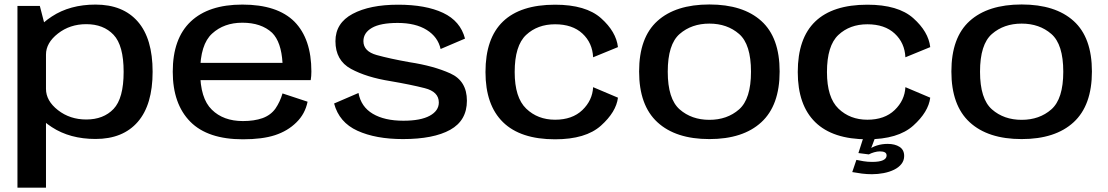

<svg xmlns="http://www.w3.org/2000/svg" viewBox="-20 -617 4952 858"><path d="M58 221.5H185.5V-484L158 -590.5H58ZM407 4Q529.5 4 595.8 -72.5Q662 -149 662 -296.5Q662 -444.5 595.8 -520.5Q529.5 -596.5 407 -596.5Q292.5 -596.5 211.5 -543.2Q130.5 -490 130.5 -437L185.5 -373Q185.5 -425.5 239 -467.2Q292.5 -509 365.5 -509Q442.5 -509 487.5 -461.5Q532.5 -414 532.5 -296Q532.5 -177.5 487.5 -130.2Q442.5 -83 365.5 -83Q292.5 -83 239 -124.8Q185.5 -166.5 185.5 -220L130.5 -154.5Q130.5 -102 211.5 -49Q292.5 4 407 4Z M1065.5 5.5V-76Q978 -76 926.5 -127Q874.5 -177.5 874.5 -296Q874.5 -418.5 928 -467Q981 -515.5 1063 -515.5Q1147.5 -515.5 1196 -470.5Q1237 -429.5 1242.5 -336H861.5V-259H1368.5Q1371.5 -276.5 1371.5 -297.5Q1371.5 -443 1296 -520Q1219.5 -596.5 1063 -596.5Q912 -596.5 832 -520.5Q752 -444.5 752 -296.5Q752 -152.5 830.5 -73Q908.5 5.5 1065.5 5.5ZM1065.5 -76V5.5Q1152.5 5.5 1209 -13Q1265.5 -31.5 1304.5 -70Q1343.5 -108 1354.5 -162.5L1242.5 -199.5Q1231.5 -162 1211 -132Q1190 -102.5 1153 -89Q1116 -76 1065.5 -76Z M1780.5 4.5Q1917.5 4.5 1992 -37Q2066.5 -78.5 2066.5 -167Q2066.5 -255.5 1992.2 -289Q1918 -322.5 1810.5 -339Q1723 -354.5 1663.5 -371Q1604 -387.5 1604 -433Q1604 -470.5 1642 -492.5Q1680 -514.5 1757 -514.5Q1837 -514.5 1887 -483.2Q1937 -452 1949 -398L2058 -444.5Q2037.5 -523 1960 -559.5Q1882.5 -596 1759 -596Q1632.5 -596 1555.8 -555Q1479 -514 1479 -433Q1479 -347 1548.5 -309.2Q1618 -271.5 1724.5 -254.5Q1815.5 -239 1878.2 -223Q1941 -207 1941 -159Q1941 -122 1900.5 -99.8Q1860 -77.5 1782.5 -77.5Q1698.5 -77.5 1646 -108.5Q1593.5 -139.5 1582 -201.5L1473 -154.5Q1495.5 -70 1577.2 -32.8Q1659 4.5 1780.5 4.5Z M2460.5 5.5Q2597.5 5.5 2665.5 -55.5Q2733.5 -116.5 2741.5 -180.5L2630.5 -227.5Q2627.5 -168.5 2582.5 -125.2Q2537.5 -82 2460.5 -82Q2383 -82 2331.5 -131.5Q2280 -181 2280 -295Q2280 -413 2331 -460.8Q2382 -508.5 2460.5 -508.5Q2538 -508.5 2582.8 -467Q2627.5 -425.5 2630.5 -361L2741.5 -406.5Q2733.5 -475.5 2665.8 -535.8Q2598 -596 2460.5 -596Q2306 -596 2227.8 -521Q2149.5 -446 2149.5 -295Q2149.5 -147.5 2227.8 -71Q2306 5.5 2460.5 5.5Z M3150 4.5Q3300.5 4.5 3382.2 -70.8Q3464 -146 3464 -297.5Q3464 -449.5 3382.2 -523.2Q3300.5 -597 3150 -597Q2999.5 -597 2917.8 -523.2Q2836 -449.5 2836 -297.5Q2836 -146 2917.8 -70.8Q2999.5 4.5 3150 4.5ZM3150 -81.5Q3070.5 -81.5 3017.2 -128.2Q2964 -175 2964 -296.5Q2964 -419 3017.2 -465.2Q3070.5 -511.5 3150 -511.5Q3229.5 -511.5 3282.8 -465.2Q3336 -419 3336 -296.5Q3336 -175 3282.8 -128.2Q3229.5 -81.5 3150 -81.5Z M3856 5.5Q3993 5.5 4061 -55.5Q4129 -116.5 4137 -180.5L4026 -227.5Q4023 -168.5 3978 -125.2Q3933 -82 3856 -82Q3778.5 -82 3727 -131.5Q3675.5 -181 3675.5 -295Q3675.5 -413 3726.5 -460.8Q3777.5 -508.5 3856 -508.5Q3933.5 -508.5 3978.2 -467Q4023 -425.5 4026 -361L4137 -406.5Q4129 -475.5 4061.2 -535.8Q3993.5 -596 3856 -596Q3701.5 -596 3623.2 -521Q3545 -446 3545 -295Q3545 -147.5 3623.2 -71Q3701.5 5.5 3856 5.5ZM3876.5 161.5Q3903 161.5 3929 156.5Q3955 151.5 3975.8 141.2Q3996.5 131 4008.5 115.5Q4020.5 100 4020.5 80Q4020.5 52.5 3999.8 39.2Q3979 26 3947 26Q3921.5 26 3899.2 33Q3877 40 3865.5 50L3862.5 73Q3872.5 67.5 3886.2 63.5Q3900 59.5 3912 59.5Q3926.5 59.5 3934.2 63.8Q3942 68 3942 78Q3942 91.5 3926 99Q3910 106.5 3877.5 106.5Q3857 106.5 3839 103.5Q3821 100.5 3807 97.5L3788.5 152Q3810 156 3832.2 158.8Q3854.5 161.5 3876.5 161.5ZM3862.5 73 3890 0H3837.5L3816 67Z M4545.5 4.5Q4696 4.5 4777.8 -70.8Q4859.5 -146 4859.5 -297.5Q4859.5 -449.5 4777.8 -523.2Q4696 -597 4545.5 -597Q4395 -597 4313.2 -523.2Q4231.5 -449.5 4231.5 -297.5Q4231.5 -146 4313.2 -70.8Q4395 4.5 4545.5 4.5ZM4545.5 -81.5Q4466 -81.5 4412.8 -128.2Q4359.5 -175 4359.5 -296.5Q4359.5 -419 4412.8 -465.2Q4466 -511.5 4545.5 -511.5Q4625 -511.5 4678.2 -465.2Q4731.5 -419 4731.5 -296.5Q4731.5 -175 4678.2 -128.2Q4625 -81.5 4545.5 -81.5Z"/></svg>

Font: Anybody SemiExpanded Medium
Style: Regular
Weight: 500
Width: 6
Version: Version 1.113;gftools[0.9.25]